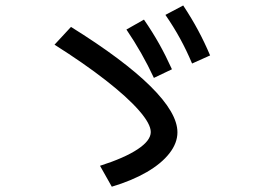

<svg xmlns="http://www.w3.org/2000/svg" viewBox="-20 -747 978 717"><path d="M543 -253.9Q543 -284.2 499.3 -334.2Q455.6 -384.3 374.5 -447.5Q293.5 -510.7 183.6 -580.1L245.1 -646.5Q441.9 -523.9 542.2 -424.6Q642.6 -325.2 642.6 -252.9Q642.6 -212.9 612.8 -174.6Q583 -136.2 527.8 -104.2Q472.7 -72.3 397.5 -49.8L353.5 -127.9Q445.3 -157.2 494.1 -189.7Q543 -222.2 543 -253.9ZM452.1 -636.7 517.6 -673.8Q549.8 -627 574.5 -583Q599.1 -539.1 622.1 -488.3L554.7 -456.1Q511.2 -549.8 452.1 -636.7ZM597.7 -691.4 664.1 -726.6Q695.8 -678.7 719.7 -634Q743.7 -589.4 764.6 -540L697.3 -509.8Q676.3 -559.6 652.3 -603.3Q628.4 -647 597.7 -691.4Z"/></svg>

Font: Pretendard Medium
Style: Regular
Weight: 500
Designer: Base glyphs from Inter by Rasmus Andersson; Hangeul glyphs from Noto Sans CJK(Source Han Sans) by Jang Soo-young and Kan
Foundry: Kil Hyung-jin
Version: Version 1.309